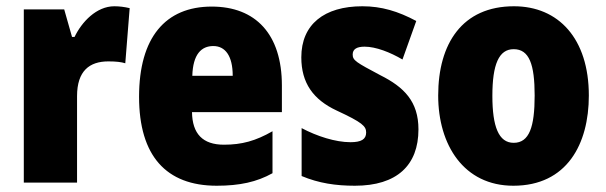

<svg xmlns="http://www.w3.org/2000/svg" viewBox="-20 -583 1936 613"><path d="M345 -563C288 -563 241 -513 218 -465H210L185 -553H56V0H226V-276C226 -357 266 -387 326 -387C351 -387 367 -385 380 -381L394 -557C377 -561 361 -563 345 -563Z M656 -562C508 -562 424 -463 424 -274C424 -86 510 10 672 10C745 10 800 -2 850 -30V-164C796 -133 752 -121 695 -121C627 -121 594 -156 593 -225H880V-310C880 -474 796 -562 656 -562ZM661 -436C699 -436 723 -405 723 -341H594C596 -410 623 -436 661 -436Z M1316 -170C1316 -259 1270 -305 1194 -343C1117 -384 1106 -390 1106 -409C1106 -426 1119 -434 1144 -434C1180 -434 1226 -416 1265 -393L1309 -516C1251 -547 1198 -563 1137 -563C1015 -563 942 -505 942 -400C942 -318 980 -265 1055 -230C1137 -192 1149 -180 1149 -160C1149 -138 1133 -129 1099 -129C1051 -129 992 -148 943 -174V-21C998 2 1052 10 1113 10C1247 10 1316 -55 1316 -170Z M1860 -278C1860 -460 1763 -563 1621 -563C1456 -563 1379 -444 1379 -278C1379 -120 1461 10 1619 10C1790 10 1860 -123 1860 -278ZM1552 -277C1552 -378 1573 -426 1620 -426C1670 -426 1687 -377 1687 -278C1687 -178 1670 -127 1620 -127C1572 -127 1552 -179 1552 -277Z"/></svg>

Font: Noto Sans Sinhala Condensed Black
Style: Regular
Weight: 900
Width: 3
Designer: Jelle Bosma - Monotype Design Team
Foundry: Monotype Imaging Inc.
Version: Version 2.006